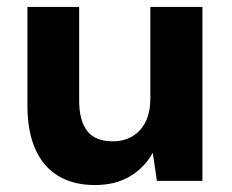

<svg xmlns="http://www.w3.org/2000/svg" viewBox="-20 -521 668 553"><path d="M253 12Q191 12 147.5 -14.5Q104 -41 81.5 -92Q59 -143 59 -217V-501H208V-231Q208 -174 231 -144Q254 -114 305 -114Q337 -114 361.5 -128.5Q386 -143 399.5 -170.5Q413 -198 413 -237V-501H563V0H432L420 -81Q397 -39 355 -13.5Q313 12 253 12Z"/></svg>

Font: DM Sans 18pt Black
Style: Regular
Weight: 900
Designer: Colophon Foundry, Jonny Pinhorn
Foundry: Colophon Foundry
Version: Version 4.004;gftools[0.9.30]